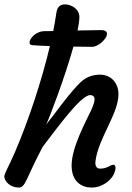

<svg xmlns="http://www.w3.org/2000/svg" viewBox="-20 -843 596 868"><path d="M-0.5 -45.9C-0.5 -22 27.8 4.9 64.9 4.9C95.7 4.9 97.2 -36.1 172.9 -179.2C244.6 -272.9 346.2 -413.1 387.7 -413.1C398.9 -413.1 407.7 -407.2 407.7 -394C407.7 -384.8 401.4 -364.7 392.6 -345.7C370.1 -296.9 303.7 -178.2 303.7 -94.7C303.7 -20.5 350.6 4.9 394 4.9C445.3 4.9 480.5 -30.3 491.2 -49.3C502.9 -69.8 508.3 -98.1 491.7 -98.1C479 -98.1 464.8 -80.6 432.6 -80.6C418.9 -80.6 411.1 -89.8 411.1 -106.9C411.1 -110.4 411.6 -114.3 412.1 -118.2C427.2 -222.2 515.6 -329.1 515.6 -417.5C515.6 -464.8 484.9 -505.4 431.6 -505.4C401.4 -505.4 373.5 -496.1 350.6 -476.6C303.2 -436.5 218.3 -315.4 189 -280.3C205.1 -314.5 273.4 -493.7 312 -632.3C347.2 -631.8 377.9 -631.3 396 -631.3C438 -631.3 500 -708 436.5 -707L330.6 -705.1C335.4 -728 338.4 -748.5 338.9 -764.2C340.3 -803.7 299.8 -823.2 274.4 -823.2C251 -823.2 238.3 -811.5 234.4 -782.2C231 -757.3 226.1 -731 220.7 -702.6L179.7 -702.1C129.4 -701.2 92.8 -641.1 126.5 -638.7C146.5 -637.2 174.3 -635.7 205.6 -634.8C169.9 -483.9 111.3 -303.2 46.4 -152.3C22.9 -97.7 -0.5 -58.1 -0.5 -45.9Z"/></svg>

Font: Courgette
Style: Regular
Weight: 400
Designer: Karolina Lach
Foundry: Karolina Lach
Version: Version 1.002